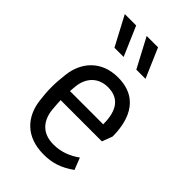

<svg xmlns="http://www.w3.org/2000/svg" viewBox="-227 -836 931 931"><g transform="rotate(45 238.5 -370.0)"><path d="M259 10C317 10 363 -4 418 -43L394 -104C353 -75 310 -58 259 -58C177 -58 142 -109 135 -174C133 -195 132 -216 131 -235H414L434 -288C434 -375 409 -510 250 -510C138 -510 72 -436 61 -338C57 -305 55 -277 55 -249C55 -221 57 -194 61 -162C73 -64 136 10 259 10ZM199 -599 134 -750H56L136 -599ZM349 -599 284 -750H206L286 -599ZM132 -298 135 -333C141 -393 179 -442 250 -442C340 -442 360 -369 360 -298Z"/></g></svg>

Font: Finlandica
Style: Regular
Weight: 400
Designer: Niklas Ekholm, Juho Hiilivirta, Jaakko Suomalainen
Foundry: Helsinki Type Studio
Version: Version 2.000;Glyphs 3.2 (3202)